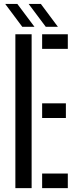

<svg xmlns="http://www.w3.org/2000/svg" viewBox="-20 -978 401 998"><path d="M59.9 0V-800H144.4V0ZM199 0V-76H332.5V0ZM199 -364.8V-440.8H322.5V-364.8ZM199 -724V-800H332.5V-724ZM95.7 -838.8 7.1 -957.5H70.2L159.1 -838.8ZM217.8 -838.8 128.9 -957.5H192.4L280.9 -838.8Z"/></svg>

Font: Big Shoulders Stencil Text SC Thin
Style: Regular
Weight: 100
Designer: Patric King
Foundry: XO Type Co
Version: Version 2.001